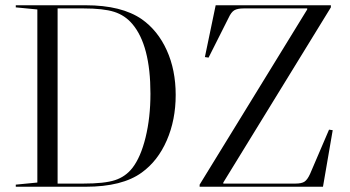

<svg xmlns="http://www.w3.org/2000/svg" viewBox="-20 -710 1331 730"><path d="M40 -682V-690H306Q442 -690 519 -637Q580 -594 614 -519Q648 -444 648 -349Q648 -254 614 -176Q580 -98 519 -54Q445 0 306 0H40V-8L122 -16V-674ZM199 -12H297Q377 -12 417 -25Q457 -38 483 -71Q515 -112 533.5 -187.5Q552 -263 552 -354Q552 -538 483 -619Q455 -652 414 -665Q373 -678 297 -678H199ZM1148 -674V-678H907Q883 -678 871 -671Q859 -664 849 -642L773 -491L759 -493L800 -690H1238V-682L829 -16V-12H1103Q1127 -12 1138 -19.5Q1149 -27 1159 -49L1231 -217L1245 -215L1208 0H739V-8Z"/></svg>

Font: Libre Caslon Display
Style: Regular
Weight: 400
Designer: Pablo Impallari, Rodrigo Fuenzalida
Foundry: Pablo Impallari, Rodrigo Fuenzalida
Version: Version 1.002